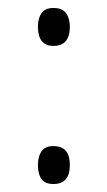

<svg xmlns="http://www.w3.org/2000/svg" viewBox="-20 -451 269 481"><path d="M75 -384Q75 -405 84 -418Q93 -431 114 -431Q136 -431 145.5 -418Q155 -405 155 -384Q155 -336 114 -336Q75 -336 75 -384ZM75 -38Q75 -59 84 -72Q93 -85 114 -85Q155 -85 155 -38Q155 10 114 10Q93 10 84 -2.5Q75 -15 75 -38Z"/></svg>

Font: Noto Sans Telugu ExtraCondensed Light
Style: Regular
Weight: 300
Width: 2
Designer: Jelle Bosma - Monotype Design Team
Foundry: Monotype Imaging Inc.
Version: Version 2.005; ttfautohint (v1.8.4.7-5d5b)